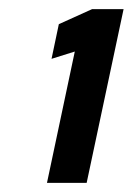

<svg xmlns="http://www.w3.org/2000/svg" viewBox="-20 -821 291 421"><path d="M83 -420 144 -708 93 -692 109 -768 182 -801H251L170 -420Z"/></svg>

Font: Saira ExtraCondensed Black
Style: Italic
Weight: 900
Width: 2
Italic angle: -12°
Designer: Hector Gatti with collaboration of the Omnibus-Type team
Foundry: Omnibus-Type
Version: Version 1.101